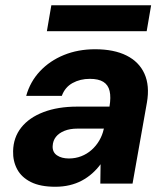

<svg xmlns="http://www.w3.org/2000/svg" viewBox="-20 -701 636 733"><path d="M191 12Q134 12 98 -6Q62 -24 45.5 -55Q29 -86 30 -124Q31 -176 61 -214Q91 -252 146 -273Q201 -294 275 -294H398Q404 -330 398.5 -353.5Q393 -377 374.5 -388.5Q356 -400 323 -400Q286 -400 257 -384Q228 -368 216 -335H80Q95 -389 132.5 -429Q170 -469 224 -491Q278 -513 343 -513Q415 -513 463 -489Q511 -465 531.5 -419.5Q552 -374 541 -310L486 0H363L364 -74Q350 -55 332 -39Q314 -23 292.5 -11.5Q271 0 245.5 6Q220 12 191 12ZM243 -96Q268 -96 290 -104.5Q312 -113 329.5 -128.5Q347 -144 359 -164.5Q371 -185 376 -208L377 -210H276Q247 -210 226 -201.5Q205 -193 193.5 -178.5Q182 -164 181 -143Q180 -120 197.5 -108Q215 -96 243 -96ZM159 -582 176 -681H557L540 -582Z"/></svg>

Font: DM Sans 17pt ExtraBold
Style: Italic
Weight: 800
Italic angle: -10°
Version: Version 4.004;gftools[0.9.30]